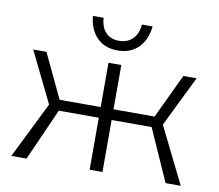

<svg xmlns="http://www.w3.org/2000/svg" viewBox="-77 -792 1008 884"><g transform="rotate(10 426.5 -350.0)"><path d="M751 0 643 -243H389L382 -293H648L746 -500H808L692 -263L822 0ZM30 0 160 -263 44 -500H106L204 -293H470L463 -243H209L101 0ZM396 0V-500H456V0ZM338 -700Q341 -655 364 -631.5Q387 -608 426 -608Q465 -608 489.5 -632.5Q514 -657 517 -700H567Q560 -635 523 -599Q486 -563 427 -563Q367 -563 330.5 -599.5Q294 -636 288 -700Z"/></g></svg>

Font: Moderustic Light
Style: Regular
Weight: 300
Designer: Tural Alisoy
Foundry: TAFT Foundry
Version: Version 2.120